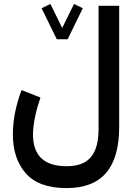

<svg xmlns="http://www.w3.org/2000/svg" viewBox="-20 -707 692 969"><path d="M321.3 -508.8 397.9 -665.5 353.5 -687 293.9 -565.9 234.4 -687 189.9 -665.5 266.6 -508.8ZM581.5 -677.7H477.5V-58.6C477.5 68.8 431.2 131.8 316.4 131.8C197.3 131.8 146.5 73.2 146.5 -28.3C146.5 -86.9 164.1 -155.8 184.1 -214.8L88.9 -252.4C61.5 -180.7 44.9 -102.1 44.9 -30.3C44.9 53.2 66.9 119.1 110.8 168.5C154.8 217.8 223.1 242.2 316.4 242.2C496.1 242.2 581.5 138.2 581.5 -67.4Z"/></svg>

Font: Vazirmatn Medium
Style: Regular
Weight: 500
Designer: Saber Rastikerdar
Foundry: Saber Rastikerdar
Version: Version 33.003